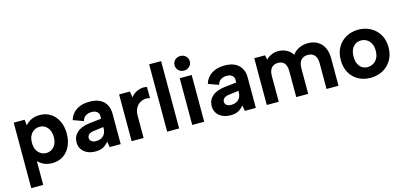

<svg xmlns="http://www.w3.org/2000/svg" viewBox="-75 -1252 4189 1983"><g transform="rotate(-15 2020.0 -260.0)"><path d="M174 -75 190 -77V200H62V-500H178L186 -438Q208 -467 248 -487Q288 -507 340 -507Q405 -507 455 -475Q505 -443 533.5 -385.5Q562 -328 562 -250Q562 -172 533.5 -114Q505 -56 455.5 -24.5Q406 7 340 7Q282 7 239.5 -17Q197 -41 174 -75ZM424 -250Q424 -313 391.5 -351.5Q359 -390 307 -390Q275 -390 248.5 -373.5Q222 -357 206 -326.5Q190 -296 190 -250Q190 -205 206 -174Q222 -143 248.5 -126.5Q275 -110 307 -110Q359 -110 391.5 -148.5Q424 -187 424 -250Z M954 0 944 -61Q919 -30 887.5 -12Q856 6 803 6Q753 6 715.5 -11.5Q678 -29 657 -60.5Q636 -92 636 -135Q636 -198 681.5 -239.5Q727 -281 819 -292L944 -306V-341Q944 -362 925 -380Q906 -398 865 -398Q829 -398 802.5 -380.5Q776 -363 767 -328L657 -368Q677 -435 733 -471Q789 -507 871 -507Q971 -507 1021.5 -457.5Q1072 -408 1072 -327V0ZM944 -217 836 -203Q803 -199 786 -183.5Q769 -168 769 -146Q769 -125 786 -110.5Q803 -96 834 -96Q869 -96 893.5 -109Q918 -122 931 -147Q944 -172 944 -209Z M1189 -500H1305L1314 -436Q1335 -462 1361.5 -478.5Q1388 -495 1420 -501.5Q1452 -508 1487 -500V-380Q1460 -389 1430.5 -385Q1401 -381 1375.5 -364Q1350 -347 1333.5 -315.5Q1317 -284 1317 -236V0H1189Z M1569 -720H1697V0H1569Z M1837 -500H1965V0H1837ZM1902 -564Q1866 -564 1843 -587Q1820 -610 1820 -642Q1820 -675 1843 -697.5Q1866 -720 1902 -720Q1936 -720 1959.5 -697.5Q1983 -675 1983 -642Q1983 -610 1959.5 -587Q1936 -564 1902 -564Z M2399 0 2389 -61Q2364 -30 2332.5 -12Q2301 6 2248 6Q2198 6 2160.5 -11.5Q2123 -29 2102 -60.5Q2081 -92 2081 -135Q2081 -198 2126.5 -239.5Q2172 -281 2264 -292L2389 -306V-341Q2389 -362 2370 -380Q2351 -398 2310 -398Q2274 -398 2247.5 -380.5Q2221 -363 2212 -328L2102 -368Q2122 -435 2178 -471Q2234 -507 2316 -507Q2416 -507 2466.5 -457.5Q2517 -408 2517 -327V0ZM2389 -217 2281 -203Q2248 -199 2231 -183.5Q2214 -168 2214 -146Q2214 -125 2231 -110.5Q2248 -96 2279 -96Q2314 -96 2338.5 -109Q2363 -122 2376 -147Q2389 -172 2389 -209Z M2634 -500H2750L2759 -451Q2783 -476 2816.5 -491.5Q2850 -507 2890 -507Q2938 -507 2978 -486.5Q3018 -466 3042 -428Q3069 -465 3112.5 -486Q3156 -507 3207 -507Q3266 -507 3309.5 -482Q3353 -457 3377 -409.5Q3401 -362 3401 -292V0H3273V-275Q3273 -332 3248 -361Q3223 -390 3177 -390Q3130 -390 3103.5 -360.5Q3077 -331 3077 -273V0H2949V-275Q2949 -332 2926.5 -361Q2904 -390 2858 -390Q2811 -390 2786.5 -360.5Q2762 -331 2762 -274V0H2634Z M3744 7Q3671 7 3614 -24.5Q3557 -56 3524.5 -113.5Q3492 -171 3492 -249Q3492 -328 3525.5 -386Q3559 -444 3617 -475.5Q3675 -507 3747 -507Q3819 -507 3877 -475.5Q3935 -444 3969 -386.5Q4003 -329 4003 -251Q4003 -172 3968.5 -114Q3934 -56 3875.5 -24.5Q3817 7 3744 7ZM3743 -108Q3774 -108 3802 -123.5Q3830 -139 3848 -170.5Q3866 -202 3866 -251Q3866 -298 3849 -329.5Q3832 -361 3804.5 -376.5Q3777 -392 3745 -392Q3714 -392 3687.5 -376.5Q3661 -361 3645 -329.5Q3629 -298 3629 -249Q3629 -202 3644.5 -170.5Q3660 -139 3686 -123.5Q3712 -108 3743 -108Z"/></g></svg>

Font: Albert Sans
Style: Bold
Weight: 700
Designer: Andreas Rasmussen
Foundry: a.Foundry
Version: Version 1.025